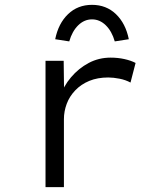

<svg xmlns="http://www.w3.org/2000/svg" viewBox="-20 -773 655 793"><path d="M168 0V-522H243L245 -366L227 -371Q242 -417 273.5 -454Q305 -491 346.5 -513Q388 -535 437 -535Q467 -535 494 -529Q521 -523 540 -513L519 -432Q499 -443 473.5 -448Q448 -453 427 -453Q383 -453 349 -439Q315 -425 291 -400Q267 -375 255.5 -344Q244 -313 244 -281V0ZM266 -602 208 -611Q221 -676 261 -714.5Q301 -753 360 -753Q419 -753 459 -714.5Q499 -676 512 -611L454 -602Q442 -644 417 -668.5Q392 -693 360 -693Q328 -693 303 -668.5Q278 -644 266 -602Z"/></svg>

Font: Lexend Mega Light
Style: Regular
Weight: 300
Version: Version 1.007